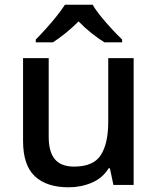

<svg xmlns="http://www.w3.org/2000/svg" viewBox="-20 -786 671 816"><path d="M548 -539V0H462L447 -71H442Q416 -29 370 -9.5Q324 10 272 10Q178 10 128 -37Q78 -84 78 -187V-539H187V-203Q187 -141 213 -109.5Q239 -78 295 -78Q377 -78 408.5 -127Q440 -176 440 -268V-539ZM374 -766Q386 -744 408.5 -716.5Q431 -689 455.5 -662.5Q480 -636 499 -618V-606H424Q398 -622 369 -645Q340 -668 314 -695Q287 -668 259 -645.5Q231 -623 205 -606H132V-618Q151 -637 174.5 -663Q198 -689 220 -716.5Q242 -744 256 -766Z"/></svg>

Font: Noto Sans Adlam Medium
Style: Regular
Weight: 500
Version: Version 3.001